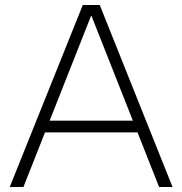

<svg xmlns="http://www.w3.org/2000/svg" viewBox="-20 -750 731 770"><path d="M19 0 312 -730H380L672 0H618L347 -686H345L74 0ZM138 -219V-266H553V-219Z"/></svg>

Font: M PLUS 2 Light
Style: Regular
Weight: 300
Designer: Coji Morishita
Foundry: UNDERFOREST DESIGN
Version: Version 1.001